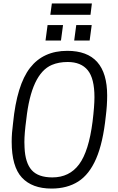

<svg xmlns="http://www.w3.org/2000/svg" viewBox="-20 -1087 689 1118"><path d="M515 -1001ZM507 -1001H273L282 -1067H515ZM514 -851ZM335 -851H245L257 -941H347ZM502 -851H412L424 -941H514ZM280 11Q167 11 107.5 -53Q48 -117 48 -262Q48 -311 56 -370Q78 -593 155 -692Q232 -791 372 -791Q604 -791 604 -531Q604 -472 596 -410Q580 -256 540 -163.5Q500 -71 435.5 -30Q371 11 280 11ZM285 -54Q384 -54 440.5 -130Q497 -206 519 -379Q530 -469 530 -521Q530 -630 491 -678Q452 -726 374 -726Q322 -726 282 -709Q162 -658 133 -391Q122 -309 122 -260L123 -227Q127 -138 165 -96Q203 -54 285 -54Z"/></svg>

Font: Tanohe Sans
Style: Italic
Weight: 400
Designer: Village Type and Design LLC & Cristiano Sobral
Foundry: Cooper Hewitt Smithsonian Design Museum
Version: Version 1.00;September 29, 2021;FontCreator 13.0.0.2655 64-b